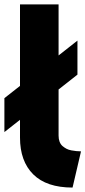

<svg xmlns="http://www.w3.org/2000/svg" viewBox="-31 -845 385 865"><path d="M-11.2 -250V-402.8L59.1 -458V-825.2H232.9V-595.2L317.9 -662.1V-508.8L232.9 -441.9V-233.9Q232.9 -218.3 237.5 -206.3Q242.2 -194.3 250.7 -187Q259.3 -179.7 268.6 -174.8Q277.8 -169.9 290.8 -167.5Q303.7 -165 312.7 -164.3Q321.8 -163.6 334 -163.1L295.9 0Q178.7 0 118.9 -59.3Q59.1 -118.7 59.1 -225.1V-305.2Z"/></svg>

Font: Hussar Preview
Style: Bold
Weight: 700
Foundry: Cannot Into Space Fonts, PlusOne Fonts
Version: Version 2.29RC2 "Millennial"